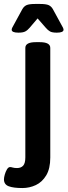

<svg xmlns="http://www.w3.org/2000/svg" viewBox="-47 -738 343 970"><path d="M46 -573Q12 -573 12 -588Q12 -592 15 -598.5Q18 -605 24 -615L66 -692Q74 -706 87 -712Q100 -718 131 -718H155Q186 -718 199 -712Q212 -706 220 -692L262 -615Q268 -605 271 -598.5Q274 -592 274 -588Q274 -573 240 -573Q217 -573 206 -579Q195 -585 184 -598L143 -645L103 -598Q92 -585 80.5 -579Q69 -573 46 -573ZM66 212Q21 212 -3 203Q-27 194 -27 168Q-27 159 -23 144.5Q-19 130 -12 118Q-5 106 4 106Q9 106 17.5 108.5Q26 111 39 111Q59 111 70 99Q81 87 81 57V-496Q81 -525 134 -525H154Q207 -525 207 -496V58Q207 114 186.5 148Q166 182 134 197Q102 212 66 212Z"/></svg>

Font: Asap SemiBold
Style: Regular
Weight: 600
Designer: Pablo Cosgaya
Foundry: Omnibus-Type
Version: Version 3.001; ttfautohint (v1.8.3)